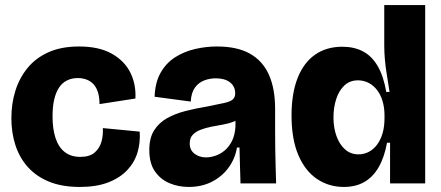

<svg xmlns="http://www.w3.org/2000/svg" viewBox="-20 -726 1746 760"><path d="M296 14Q225 14 174 -7Q123 -28 90 -65Q57 -102 41 -151.5Q25 -201 25 -258Q25 -316 41 -367Q57 -418 89.5 -457.5Q122 -497 172.5 -519.5Q223 -542 293 -542Q372 -542 422.5 -513.5Q473 -485 496 -438.5Q519 -392 516 -336L374 -314Q374 -349 363.5 -372Q353 -395 333.5 -406Q314 -417 288 -417Q264 -417 245 -407.5Q226 -398 213.5 -379Q201 -360 194.5 -332Q188 -304 188 -265Q188 -215 200 -179Q212 -143 236.5 -124Q261 -105 298 -105Q335 -105 355 -122.5Q375 -140 382 -166.5Q389 -193 387 -219L533 -205Q536 -163 524.5 -123.5Q513 -84 484 -53Q455 -22 408.5 -4Q362 14 296 14Z M727 14Q686 14 650.5 -1Q615 -16 593 -48Q571 -80 571 -132Q571 -180 590 -210Q609 -240 641 -258Q673 -276 714 -286.5Q755 -297 798 -304Q844 -313 868 -318.5Q892 -324 901.5 -332.5Q911 -341 911 -356Q911 -384 890.5 -400Q870 -416 834 -416Q810 -416 788 -407.5Q766 -399 751.5 -379Q737 -359 735 -324L592 -343Q594 -400 616 -438.5Q638 -477 673.5 -499.5Q709 -522 752 -532Q795 -542 839 -542Q919 -542 969.5 -513.5Q1020 -485 1044.5 -430Q1069 -375 1069 -295V-205Q1069 -171 1069.5 -136.5Q1070 -102 1071 -68Q1072 -34 1073 0H932Q931 -32 930 -67.5Q929 -103 928 -142H918Q911 -99 885.5 -63.5Q860 -28 819.5 -7Q779 14 727 14ZM796 -103Q813 -103 832.5 -109.5Q852 -116 869 -130Q886 -144 898 -167.5Q910 -191 912 -225V-265H937Q926 -253 906 -245Q886 -237 863 -233Q840 -229 817 -224.5Q794 -220 774.5 -212.5Q755 -205 743 -192.5Q731 -180 731 -158Q731 -132 750 -117.5Q769 -103 796 -103Z M1341 14Q1282 14 1235 -17.5Q1188 -49 1161 -112Q1134 -175 1134 -269Q1134 -356 1158 -417Q1182 -478 1227 -509.5Q1272 -541 1335 -541Q1382 -541 1417 -522.5Q1452 -504 1475 -464.5Q1498 -425 1509 -362H1522Q1517 -396 1511.5 -428.5Q1506 -461 1503.5 -490.5Q1501 -520 1501 -545V-706H1663V-207V0H1524V-161H1512Q1501 -102 1478.5 -63.5Q1456 -25 1422 -5.5Q1388 14 1341 14ZM1399 -115Q1421 -115 1440 -125Q1459 -135 1473 -154Q1487 -173 1494.5 -199Q1502 -225 1502 -258V-269Q1502 -295 1496.5 -317.5Q1491 -340 1481 -357Q1471 -374 1457.5 -385.5Q1444 -397 1428.5 -402.5Q1413 -408 1397 -408Q1365 -408 1343.5 -388Q1322 -368 1311 -334.5Q1300 -301 1300 -261Q1300 -220 1312 -187Q1324 -154 1346 -134.5Q1368 -115 1399 -115Z"/></svg>

Font: Bricolage Grotesque 72pt ExtraBold
Style: Regular
Weight: 800
Designer: Mathieu Triay
Foundry: Atelier Triay
Version: Version 1.001;gftools[0.9.33.dev8+g029e19f]